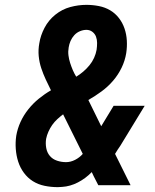

<svg xmlns="http://www.w3.org/2000/svg" viewBox="-20 -763 640 791"><path d="M218 8Q190 8 163.5 2.5Q137 -3 115.5 -16.5Q94 -30 78.5 -51Q63 -72 55 -97Q47 -122 45 -149.5Q43 -177 47 -204Q52 -233 64.5 -260.5Q77 -288 96.5 -312.5Q116 -337 140 -356.5Q164 -376 190 -391Q179 -413 168.5 -435.5Q158 -458 150 -482Q142 -506 139.5 -532Q137 -558 142 -585Q147 -617 163.5 -648.5Q180 -680 208 -702.5Q236 -725 269.5 -734Q303 -743 336 -743Q362 -743 387.5 -738Q413 -733 434 -720.5Q455 -708 470 -688.5Q485 -669 493 -645.5Q501 -622 502.5 -596Q504 -570 500 -544Q495 -513 481 -484Q467 -455 446 -430.5Q425 -406 398.5 -386.5Q372 -367 344 -351L397 -243L448 -327H576L476 -163Q470 -155 464.5 -146Q459 -137 454 -129L518 0H385L366 -37L358 -54Q333 -28 301 -11.5Q269 5 236 7ZM294 -447Q309 -456 323 -468Q337 -480 348.5 -494Q360 -508 367.5 -524.5Q375 -541 378 -558Q380 -572 380 -586Q380 -600 375.5 -612Q371 -624 360.5 -632Q350 -640 336 -640Q323 -640 309.5 -634.5Q296 -629 286 -618Q276 -607 270.5 -594Q265 -581 263 -568Q260 -551 262 -535Q264 -519 269 -503.5Q274 -488 280 -474Q286 -460 294 -447ZM252 -95Q271 -95 289.5 -104.5Q308 -114 321 -129L240 -292Q228 -283 216 -272Q204 -261 195 -248Q186 -235 179.5 -220.5Q173 -206 170 -191Q167 -172 170.5 -153Q174 -134 185.5 -120.5Q197 -107 215 -101Q233 -95 252 -95Z"/></svg>

Font: Iosevka XBd Ex Obl
Style: Regular
Weight: 800
Width: 7
Italic angle: -9°
Monospace: yes
Designer: Belleve Invis
Foundry: Belleve Invis
Version: Version 32.5.0; ttfautohint (v1.8.4)